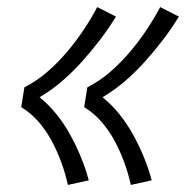

<svg xmlns="http://www.w3.org/2000/svg" viewBox="-20 -615 540 543"><path d="M350 -92Q343 -124 331.5 -155.5Q320 -187 304.5 -216Q289 -245 267.5 -270Q246 -295 218 -312L227 -368Q262 -386 291.5 -411.5Q321 -437 346.5 -467Q372 -497 393.5 -529Q415 -561 433 -595L486 -568Q465 -534 441 -502.5Q417 -471 390.5 -441.5Q364 -412 334 -386Q304 -360 270 -340Q297 -318 318.5 -291Q340 -264 356.5 -234Q373 -204 386.5 -171.5Q400 -139 409 -105ZM172 -92Q165 -124 153.5 -155.5Q142 -187 126.5 -216Q111 -245 89.5 -270Q68 -295 40 -312L49 -368Q84 -386 113.5 -411.5Q143 -437 168.5 -467Q194 -497 215.5 -529Q237 -561 255 -595L308 -568Q287 -534 263 -502.5Q239 -471 212.5 -441.5Q186 -412 156 -386Q126 -360 92 -340Q119 -318 140.5 -291Q162 -264 178.5 -234Q195 -204 208.5 -171.5Q222 -139 231 -105Z"/></svg>

Font: Iosevka Curly Slab LtObl
Style: Regular
Weight: 300
Italic angle: -9°
Monospace: yes
Designer: Belleve Invis
Foundry: Belleve Invis
Version: Version 11.0.0; ttfautohint (v1.8.3)